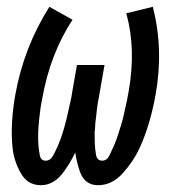

<svg xmlns="http://www.w3.org/2000/svg" viewBox="-20 -536 540 564"><path d="M100 8Q61 8 41 -27.5Q21 -63 17 -101Q13 -139 15.5 -179Q18 -219 25 -258Q50 -397 125 -516L193 -478Q127 -377 104 -246Q101 -232 99 -218Q97 -204 95.5 -190Q94 -176 93 -162.5Q92 -149 92 -135Q92 -121 93 -108Q94 -95 97 -79.5Q100 -64 114 -64Q128 -64 136 -79Q144 -94 149.5 -106.5Q155 -119 159.5 -132Q164 -145 168 -158.5Q172 -172 175 -185Q178 -198 181 -211.5Q184 -225 187 -238L188 -243L190 -252L192 -265L206 -345H287L273 -265Q270 -250 267.5 -234.5Q265 -219 263.5 -204Q262 -189 260 -174L259 -156L258 -148V-143Q258 -128 258.5 -113.5Q259 -99 262 -81.5Q265 -64 280 -64Q294 -64 301.5 -79.5Q309 -95 314.5 -107.5Q320 -120 324.5 -133.5Q329 -147 333 -160Q337 -173 341 -187L343 -196L345 -205L347 -214L353 -241L358 -268Q380 -392 351 -497L429 -516Q461 -390 437 -258Q430 -218 418.5 -178Q407 -138 389.5 -100Q372 -62 340.5 -27Q309 8 268 8Q229 8 215 -31Q205 -60 201 -88Q188 -60 167 -31Q139 8 100 8Z"/></svg>

Font: Iosevka SS08
Style: Italic
Weight: 400
Italic angle: -10°
Monospace: yes
Designer: Belleve Invis
Foundry: Belleve Invis
Version: 2.1.0; ttfautohint (v1.8.2)